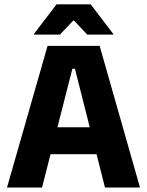

<svg xmlns="http://www.w3.org/2000/svg" viewBox="-20 -846 663 866"><path d="M11.5 0 194.5 -639H429.5L611.5 0H453.5L318 -536H306.5L169.5 0ZM167 -150.5V-272H455V-150.5ZM235 -826.5H389L491.5 -692V-690H373.5L314 -753H310L250.5 -690H132.5V-692Z"/></svg>

Font: Anek Tamil Medium
Style: Bold
Weight: 700
Version: Version 1.003